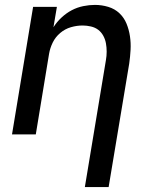

<svg xmlns="http://www.w3.org/2000/svg" viewBox="-20 -548 640 783"><path d="M326 215 412 -303Q415 -320 415 -337.5Q415 -355 412 -371.5Q409 -388 401 -402.5Q393 -417 380.5 -426.5Q368 -436 351 -440Q334 -444 317 -444Q293 -444 269 -437Q245 -430 225.5 -413.5Q206 -397 195 -374.5Q184 -352 180 -328L126 0H29L115 -520H212L198 -437Q212 -459 231.5 -477Q251 -495 273 -506.5Q295 -518 319.5 -523Q344 -528 367 -528Q395 -528 421.5 -520Q448 -512 467 -494Q486 -476 496 -451.5Q506 -427 510 -400Q514 -373 512.5 -345Q511 -317 507 -289L423 215Z"/></svg>

Font: Iosevka Custom Medium
Style: Italic
Weight: 500
Italic angle: -9°
Designer: Belleve Invis
Foundry: Belleve Invis
Version: Version 27.0.1